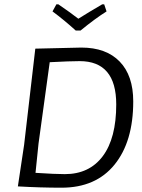

<svg xmlns="http://www.w3.org/2000/svg" viewBox="-20 -866 660 892"><path d="M464 -846 475 -813Q421 -779 354 -724H332Q278 -773 224 -813L242 -846H251Q305 -809 344 -779Q390 -808 455 -846ZM358 -645Q473 -645 536 -580Q599 -515 599 -395Q599 -208 512 -101Q425 6 266 6Q168 6 64 0H63L92 -193L144 -640H145ZM159 -199 145 -63Q237 -57 281 -57Q395 -57 457.5 -140.5Q520 -224 520 -381Q520 -582 350 -582Q306 -582 211 -577Z"/></svg>

Font: Alegreya Sans
Style: Italic
Weight: 400
Italic angle: -7°
Designer: Juan Pablo del Peral
Foundry: Huerta Tipografica
Version: Version 2.007